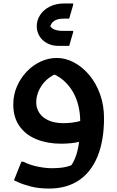

<svg xmlns="http://www.w3.org/2000/svg" viewBox="-20 -833 680 1113"><path d="M265 260Q204 260 158.5 248Q113 236 87 224Q61 212 61 212L104 104H114Q154 124 199 133Q244 142 279 142Q326 142 358 135.5Q390 129 419 112L377 148Q402 118 417 79.5Q432 41 438.5 -10.5Q445 -62 445 -130Q445 -174 435 -217.5Q425 -261 403.5 -299Q382 -337 348 -367Q314 -397 265 -413L338 -418Q263 -394 226.5 -344Q190 -294 190 -239Q190 -206 208 -178.5Q226 -151 261.5 -135Q297 -119 349 -119Q372 -119 400.5 -122.5Q429 -126 456 -135L455 -16Q425 -6 393 -3Q361 0 334 0Q256 0 193 -25Q130 -50 93.5 -101Q57 -152 57 -227Q57 -283 78 -331.5Q99 -380 134.5 -417.5Q170 -455 215.5 -476Q261 -497 309 -497Q360 -497 409 -471Q458 -445 497.5 -398Q537 -351 560 -287Q583 -223 583 -148Q583 -18 545.5 73.5Q508 165 437 212.5Q366 260 265 260ZM193 -680Q193 -716 212.5 -746Q232 -776 268 -794.5Q304 -813 353 -813H404V-804L381 -725H349Q315 -725 294.5 -712Q274 -699 267 -667L263 -694Q276 -669 296.5 -661.5Q317 -654 342 -654H404V-646L381 -567H319Q281 -567 252 -583Q223 -599 208 -625Q193 -651 193 -680Z"/></svg>

Font: Kufam SemiBold
Style: Italic
Weight: 600
Italic angle: -11°
Designer: Artur Schmal
Foundry: Original Type
Version: Version 1.301; ttfautohint (v1.8.3)